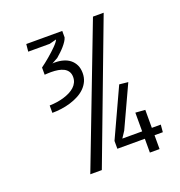

<svg xmlns="http://www.w3.org/2000/svg" viewBox="-134 -864 919 978"><g transform="rotate(-20 325.0 -375.0)"><path d="M252 0H189.5L477 -750H535ZM610 -75H565V0H512.5V-75H363.5V-117.5L484.5 -380L532 -375L428 -150L405 -115H512.5V-216.5L565 -212.5V-115H613.5ZM106 -695 110 -735H305V-700Q302 -690 294.8 -679Q287.5 -668 278 -657Q268.5 -646 257 -635.2Q245.5 -624.5 234 -614.5L201 -596Q203.5 -596.5 207.5 -596.8Q211.5 -597 215 -597Q239 -597 260 -591Q281 -585 296.2 -572.8Q311.5 -560.5 320.5 -542Q329.5 -523.5 329.5 -498Q329.5 -474 320.5 -454.2Q311.5 -434.5 295.8 -419Q280 -403.5 259 -392.5Q238 -381.5 214.2 -374.2Q190.5 -367 165 -363.5Q139.5 -360 115 -360V-400Q135.5 -400.5 155.5 -403.5Q175.5 -406.5 193.5 -412Q211.5 -417.5 226.8 -425.2Q242 -433 253.2 -443.2Q264.5 -453.5 270.8 -466.8Q277 -480 277 -495.5Q277 -513.5 269.2 -525.5Q261.5 -537.5 248.2 -544.5Q235 -551.5 217.2 -554.5Q199.5 -557.5 179 -557.5Q171 -557.5 161.5 -557Q152 -556.5 144.5 -556V-595Q155 -602.5 167 -612Q179 -621.5 191.2 -631.8Q203.5 -642 215 -652.8Q226.5 -663.5 236 -673Q245.5 -682.5 252 -691Q258.5 -699.5 260.5 -705L222.5 -695Z"/></g></svg>

Font: B612 Mono
Style: Regular
Weight: 400
Version: Version 1.005